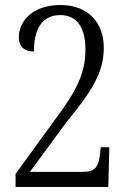

<svg xmlns="http://www.w3.org/2000/svg" viewBox="-20 -744 512 764"><path d="M42 0H411L415 -158H381L378 -130C372 -81 359 -60 311 -60H99L243 -256C341 -376 393 -452 393 -554C393 -652 333 -724 220 -724C108 -724 55 -658 55 -597C55 -554 81 -539 115 -539C115 -622 143 -684 220 -684C290 -684 320 -628 320 -548C320 -456 288 -386 196 -264L42 -52Z"/></svg>

Font: Noto Serif Armenian Condensed Light
Style: Regular
Weight: 300
Width: 3
Designer: Monotype Design Team
Foundry: Monotype Imaging Inc.
Version: Version 2.008